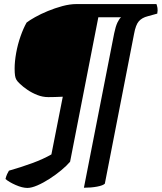

<svg xmlns="http://www.w3.org/2000/svg" viewBox="-20 -724 796 945"><path d="M115 201Q90 201 57 186.5Q24 172 7 157Q10 144 15 133Q20 122 24 116Q84 99 138.5 79Q193 59 233 36L289 -248Q269 -247 250 -246.5Q231 -246 218 -246Q190 -246 163.5 -256.5Q137 -267 115 -282Q93 -297 78.5 -311Q64 -325 61 -331Q56 -339 54 -352Q52 -365 52 -387Q52 -421 59.5 -463Q67 -505 81 -545Q95 -585 111 -613Q125 -624 152.5 -639.5Q180 -655 215 -669.5Q250 -684 287 -694Q324 -704 357 -704H750Q753 -696 755 -685Q757 -674 754 -657L707 -644Q679 -637 663.5 -619.5Q648 -602 640 -558L496 180Q487 189 458 194.5Q429 200 393 200L542 -560Q549 -594 558 -613Q567 -632 576 -639H464L325 72Q309 91 282 113.5Q255 136 224 156Q193 176 164 188.5Q135 201 115 201Z"/></svg>

Font: Texturina ExtraBold
Style: Italic
Weight: 800
Italic angle: -11°
Designer: Guillermo Torres Carreño
Foundry: Omnibus-Type
Version: Version 1.002; ttfautohint (v1.8.3)